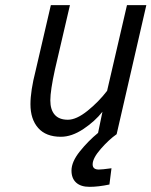

<svg xmlns="http://www.w3.org/2000/svg" viewBox="-20 -520 587 744"><path d="M339 117Q339 137 363 137Q375 137 412 132L404 195Q361 204 327 204Q293 204 275 187.5Q257 171 257 141Q257 107 289.5 66.5Q322 26 360 -5L377 -87Q348 -50 303 -20Q258 10 216 10Q158 10 128 -24Q98 -58 98 -116Q98 -168 118 -246L177 -500H251L193 -251Q175 -169 175 -131Q175 -95 192 -75.5Q209 -56 243 -56Q276 -56 319 -90.5Q362 -125 395 -168L472 -500H547L432 0Q402 21 370.5 57Q339 93 339 117Z"/></svg>

Font: Cairo
Style: Italic
Weight: 400
Italic angle: -13°
Designer: Mohamed Gaber, Accademia di Belle Arti di Urbino and others
Foundry: Kief Type Foundry, Accademia di Belle Arti di Urbino and others
Version: Version 3.011